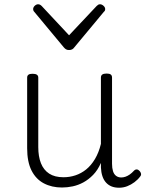

<svg xmlns="http://www.w3.org/2000/svg" viewBox="-20 -859 686 898"><path d="M270 18Q222 18 185 -1.5Q148 -21 127.5 -61.5Q107 -102 107 -166V-496Q107 -505 113 -509.5Q119 -514 132 -514Q146 -514 152.5 -509.5Q159 -505 159 -496V-171Q159 -127 171.5 -95.5Q184 -64 210 -47Q236 -30 277 -30Q306 -30 333 -39Q360 -48 383 -66.5Q406 -85 424 -115Q442 -145 452 -186V-496Q452 -506 458.5 -510.5Q465 -515 479 -515Q492 -515 498 -510.5Q504 -506 504 -496V-93Q504 -73 508.5 -58.5Q513 -44 523 -36.5Q533 -29 547 -29Q557 -29 567 -32.5Q577 -36 587 -43Q597 -50 607 -61Q613 -67 620 -66.5Q627 -66 633 -59Q638 -54 639.5 -47Q641 -40 636 -34Q625 -19 609 -7Q593 5 575 12Q557 19 537 19Q517 19 502 13Q487 7 476 -5Q465 -17 459 -35Q453 -53 452 -76V-97Q437 -63 415.5 -41Q394 -19 370 -6Q346 7 320.5 12.5Q295 18 270 18ZM448 -839Q456 -839 464 -832Q472 -825 472 -816Q472 -814 471 -810.5Q470 -807 466 -804L328 -638Q324 -632 318 -628.5Q312 -625 303 -625Q294 -625 288.5 -628.5Q283 -632 278 -638L140 -804Q137 -807 136 -810.5Q135 -814 135 -816Q135 -825 142.5 -832Q150 -839 158 -839Q163 -839 167 -837Q171 -835 175 -831L303 -694L432 -831Q436 -835 439.5 -837Q443 -839 448 -839Z"/></svg>

Font: Playwrite US Modern ExtraLight
Style: Regular
Weight: 250
Designer: Veronika Burian, José Scaglione
Foundry: TypeTogether
Version: Version 1.003